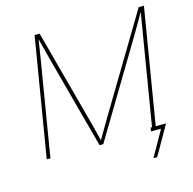

<svg xmlns="http://www.w3.org/2000/svg" viewBox="-124 -852 1136 1133"><g transform="rotate(-15 444.0 -286.0)"><path d="M64.9 0 185.5 -727.5H216.3L371.6 -148.4Q376 -131.8 380.4 -115Q384.8 -98.1 389.2 -80.8Q393.6 -63.5 397.7 -46.6Q401.9 -29.8 406.2 -12.2H394.5Q404.8 -29.8 414.8 -46.6Q424.8 -63.5 434.8 -80.8Q444.8 -98.1 454.8 -115Q464.8 -131.8 474.6 -148.4L821.8 -727.5H853.5L732.9 0H710.4L802.2 -554.7Q805.7 -574.2 808.8 -594.2Q812 -614.3 815.4 -634.5Q818.8 -654.8 822.3 -674.8Q825.7 -694.8 828.6 -714.4H835.4Q823.7 -693.8 812.3 -673.8Q800.8 -653.8 789.3 -633.8Q777.8 -613.8 766.1 -594Q754.4 -574.2 742.7 -554.7L410.2 0H387.7L238.8 -554.7Q231.9 -581.1 224.9 -607.4Q217.8 -633.8 211.2 -660.4Q204.6 -687 197.8 -714.4H204.6Q201.7 -694.8 198.5 -674.8Q195.3 -654.8 192.1 -634.5Q189 -614.3 185.8 -594.2Q182.6 -574.2 179.2 -554.7L87.4 0ZM674.8 156.2 763.2 0H701.7L705.6 -22.5H799.8L697.8 156.2Z"/></g></svg>

Font: Inter 16pt Thin
Style: Italic
Weight: 250
Italic angle: -9.3988°
Version: Version 4.001;git-66647c0bb